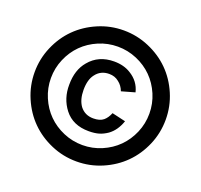

<svg xmlns="http://www.w3.org/2000/svg" viewBox="-140 -916 1197 1146"><g transform="rotate(20 458.0 -343.0)"><path d="M457.5 72.8Q542.5 72.8 619.4 39.8Q696.3 6.8 752.2 -49.1Q808.1 -105 841.1 -181.9Q874 -258.8 874 -343.8Q874 -428.2 841.1 -505.1Q808.1 -582 752.2 -637.7Q696.3 -693.4 619.1 -726.3Q542 -759.3 457.5 -759.3Q373 -759.3 296.1 -726.3Q219.2 -693.4 163.3 -637.7Q107.4 -582 74.5 -505.1Q41.5 -428.2 41.5 -343.8Q41.5 -259.3 74.5 -182.1Q107.4 -105 163.3 -49.1Q219.2 6.8 296.1 39.8Q373 72.8 457.5 72.8ZM578.9 -55.9Q521 -31.2 457.5 -31.2Q394 -31.2 336.2 -55.9Q278.3 -80.6 236.3 -122.6Q194.3 -164.6 169.7 -222.4Q145 -280.3 145 -343.8Q145 -407.2 169.7 -465.1Q194.3 -522.9 236.3 -564.9Q278.3 -606.9 336.2 -631.6Q394 -656.2 457.5 -656.2Q521 -656.2 578.9 -631.6Q636.7 -606.9 678.7 -564.9Q720.7 -522.9 745.4 -465.1Q770 -407.2 770 -343.8Q770 -280.3 745.4 -222.4Q720.7 -164.6 678.7 -122.6Q636.7 -80.6 578.9 -55.9ZM648.9 -435.5 564.5 -411.6Q552.2 -444.8 525.9 -464.4Q500.5 -485.4 464.4 -485.4Q410.2 -485.4 379.4 -443.8Q352.1 -408.7 352.1 -343.8Q352.1 -282.2 379.4 -243.7Q410.6 -203.1 464.4 -203.1Q505.9 -203.1 528.3 -221.7Q549.3 -239.3 562.5 -272L648.9 -252Q627.4 -189 582.5 -156.2Q555.7 -137.7 528.8 -129.9Q502 -122.1 464.4 -122.1Q363.8 -122.1 310.5 -190.4Q259.8 -255.9 261.2 -343.8Q261.2 -438 310.5 -495.6Q368.2 -565.4 466.8 -565.4Q528.8 -565.4 572.8 -537.6Q632.8 -501.5 648.9 -435.5Z"/></g></svg>

Font: Manrope3 Semibold
Style: Regular
Weight: 600
Width: 4
Designer: Mikhail Sharanda
Foundry: Mikhail Sharanda
Version: Version 3.000;PS 003.000;hotconv 1.0.88;makeotf.lib2.5.64775